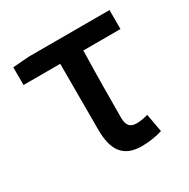

<svg xmlns="http://www.w3.org/2000/svg" viewBox="-133 -672 793 806"><g transform="rotate(-30 264.0 -268.5)"><path d="M332 13C371 13 406 6 432 -2L416 -90C396 -84 378 -81 360 -81C331 -81 315 -95 315 -134C315 -230 316 -343 319 -458H499V-550H109L29 -544V-458H207V-140C207 -43 239 13 332 13Z"/></g></svg>

Font: Noto Sans CJK KR Medium
Style: Regular
Weight: 500
Designer: Ryoko NISHIZUKA (kana & ideographs); Paul D. Hunt (Latin, Greek & Cyrillic); Wenlong ZHANG (bopomofo); Sandoll Communica
Foundry: Adobe Systems Incorporated
Version: Version 1.004;PS 1.004;hotconv 1.0.82;makeotf.lib2.5.63406